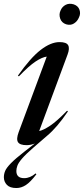

<svg xmlns="http://www.w3.org/2000/svg" viewBox="-64 -739 434 992"><path d="M249 -685Q257 -704.5 275.2 -714Q293.5 -723.5 317 -716.5Q340 -708.5 346.8 -688.2Q353.5 -668 344 -649Q336 -629 318.2 -617.8Q300.5 -606.5 277.5 -613.5Q254 -621.5 246.8 -643.5Q239.5 -665.5 249 -685ZM181 -39 107 25Q68 59 49.5 80.8Q31 102.5 25.8 117.2Q20.5 132 20.5 144.5Q20.5 181.5 61 181.5Q91.5 181.5 120 157L124 161.5Q93 202 69.5 217.2Q46 232.5 20.5 232.5Q-13 232.5 -28.5 216Q-44 199.5 -44 177Q-44 160.5 -37.5 144.5Q-31 128.5 -8 104.8Q15 81 64.5 42.5L116 2.5Q94 11 74 11Q39 11 29 -4.5Q19 -20 32.5 -56.5L177.5 -446.5Q153.5 -443.5 119.8 -421.2Q86 -399 33.5 -344.5L28.5 -348Q93.5 -440.5 146 -481Q198.5 -521.5 243.5 -521.5Q279.5 -521.5 288.2 -505.2Q297 -489 285 -457L138.5 -62Q160.5 -66.5 195 -89.5Q229.5 -112.5 282.5 -167L287 -163.5Q258.5 -121.5 232 -90.5Q205.5 -59.5 181 -39Z"/></svg>

Font: Newsreader Display Medium
Style: Italic
Weight: 500
Italic angle: -17°
Designer: Hugues Gentile
Foundry: Production Type
Version: Version 1.001